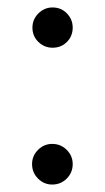

<svg xmlns="http://www.w3.org/2000/svg" viewBox="-20 -481 281 515"><path d="M67 -407Q67 -429 83 -445Q99 -461 121 -461Q144 -461 159.5 -445Q175 -429 175 -407Q175 -384 159.5 -368.5Q144 -353 121 -353Q99 -353 83 -368.5Q67 -384 67 -407ZM66 -41Q66 -63 82 -79Q98 -95 120 -95Q143 -95 159 -79Q175 -63 175 -41Q175 -18 159 -2Q143 14 120 14Q98 14 82 -2Q66 -18 66 -41Z"/></svg>

Font: ZCOOL XiaoWei
Style: Regular
Weight: 400
Version: Version 1.000